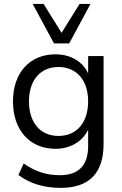

<svg xmlns="http://www.w3.org/2000/svg" viewBox="-20 -758 615 964"><path d="M285.3 185.3C426.5 185.3 500 111.8 500 -34.3V-476.5H422.5V-363.7H431.4C412.7 -438.2 344.1 -485.3 258.8 -485.3C127.5 -485.3 45.1 -390.2 45.1 -249C45.1 -106.9 127.5 -10.8 258.8 -10.8C343.1 -10.8 412.7 -58.8 432.4 -134.3H422.5V-23.5C422.5 71.6 374.5 121.6 281.4 121.6C212.7 121.6 157.8 103.9 99 62.7L72.5 120.6C129.4 163.7 202 185.3 285.3 185.3ZM273.5 -75.5C182.4 -75.5 125.5 -142.2 125.5 -249C125.5 -354.9 182.4 -421.6 273.5 -421.6C364.7 -421.6 422.5 -354.9 422.5 -249C422.5 -142.2 364.7 -75.5 273.5 -75.5ZM251 -540.2H327.5L434.3 -738.2H379.4L289.2 -593.1L199 -738.2H144.1Z"/></svg>

Font: LL Pando Sans
Style: Regular
Weight: 400
Designer: Joshua Smith
Foundry: Joshua Smith
Version: Version 1.000;Glyphs 3.2.1 (3258)